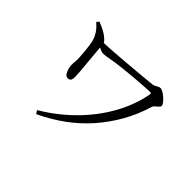

<svg xmlns="http://www.w3.org/2000/svg" viewBox="-142 -982 1285 1285"><g transform="rotate(45 500.0 -339.5)"><path d="M288 6Q406 -64 501.5 -159Q597 -254 661 -367Q725 -480 748 -603Q749 -609 746.5 -612Q744 -615 737 -615Q722 -615 693 -613Q664 -611 628.5 -608.5Q593 -606 557 -602.5Q521 -599 493 -596Q437 -590 395 -582Q353 -574 335 -574Q319 -574 301.5 -583Q284 -592 265 -605V-627Q286 -627 328.5 -629.5Q371 -632 423.5 -636Q476 -640 531 -645Q586 -650 634 -654Q682 -658 713 -662Q723 -663 732 -668Q741 -673 750.5 -678Q760 -683 768 -683Q779 -683 794 -674Q809 -665 824 -652Q839 -639 848.5 -626Q858 -613 858 -605Q858 -596 849 -587.5Q840 -579 829.5 -570.5Q819 -562 816 -553Q787 -455 738 -368Q689 -281 624 -207Q559 -133 478 -74Q397 -15 303 29ZM282 -290Q266 -290 256.5 -305Q247 -320 242 -339Q237 -358 237 -370Q237 -389 239 -407Q241 -425 239 -450Q238 -471 235.5 -497Q233 -523 229.5 -549Q226 -575 220 -593Q213 -617 197.5 -640.5Q182 -664 151 -692L165 -708Q199 -695 227 -679.5Q255 -664 278 -640Q285 -632 287 -624Q289 -616 289 -607Q289 -598 291.5 -573.5Q294 -549 296.5 -516Q299 -483 302.5 -449Q306 -415 308.5 -386.5Q311 -358 311 -343Q313 -321 308 -305.5Q303 -290 282 -290Z"/></g></svg>

Font: Noto Serif JP ExtraLight
Style: Regular
Weight: 400
Version: Version 2.003-H1;hotconv 1.1.1;makeotfexe 2.6.0